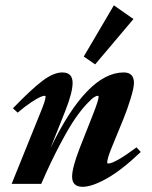

<svg xmlns="http://www.w3.org/2000/svg" viewBox="-20 -701 579 732"><path d="M342.8 -455.6 299.3 -485.4 414.1 -680.7 488.8 -628.4ZM24.4 0 131.3 -264.6Q153.8 -318.4 153.8 -331.5Q153.8 -335.9 149.9 -335.9Q144.5 -335.9 133.3 -331.1Q122.1 -326.2 98.6 -310.8Q75.2 -295.4 47.4 -271.5L29.3 -288.1Q99.1 -360.4 141.6 -392.6Q184.1 -424.8 217.3 -424.8Q256.8 -424.8 256.8 -384.8Q256.8 -349.1 229 -278.3L172.4 -136.2Q312 -424.8 451.7 -424.8Q490.7 -424.8 490.7 -384.8Q490.7 -366.2 478 -325Q465.3 -283.7 450.2 -246.6L406.7 -140.6Q388.7 -96.7 388.7 -81.5Q388.7 -77.6 392.6 -77.6Q417.5 -77.6 500.5 -139.2L516.6 -121.6Q443.8 -52.2 387.2 -20.5Q330.6 11.2 294.9 11.2Q254.9 11.2 254.9 -27.8Q254.9 -61.5 284.2 -137.2L334.5 -264.6Q356 -319.3 356 -332Q356 -335.9 352.1 -335.9Q347.7 -335.9 338.6 -330.3Q329.6 -324.7 309.6 -303.5Q289.6 -282.2 266.1 -248.3Q242.7 -214.4 208.3 -149.4Q173.8 -84.5 137.2 0Z"/></svg>

Font: Elstob 18pt ExtraBold
Style: Italic
Weight: 800
Italic angle: -20°
Designer: Peter S. Baker
Version: Version 1.015